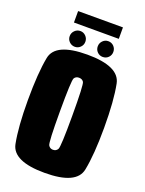

<svg xmlns="http://www.w3.org/2000/svg" viewBox="-164 -966 792 1048"><g transform="rotate(20 232.0 -442.0)"><path d="M231.5 4.5Q416 4.5 434.8 -88.8Q453.5 -182 453.5 -338Q453.5 -495 434.8 -588.5Q416 -682 231.5 -682Q46.5 -682 28.5 -588.8Q10.5 -495.5 10.5 -338Q10.5 -182 29 -88.8Q47.5 4.5 231.5 4.5ZM231.5 -129.5Q213.5 -129.5 204.8 -145Q196 -160.5 196 -338Q196 -520.5 204.8 -534.2Q213.5 -548 231.5 -548Q250 -548 258.8 -534.2Q267.5 -520.5 267.5 -338Q267.5 -160.5 258.8 -145Q250 -129.5 231.5 -129.5ZM151.5 -698.5Q170 -698.5 183.2 -711.8Q196.5 -725 196.5 -744Q196.5 -763 183.2 -776.5Q170 -790 151.5 -790Q132.5 -790 119 -776.5Q105.5 -763 105.5 -744Q105.5 -725 119 -711.8Q132.5 -698.5 151.5 -698.5ZM313.5 -698.5Q333 -698.5 346 -711.8Q359 -725 359 -744Q359 -763 346 -776.5Q333 -790 313.5 -790Q295 -790 281.8 -776.5Q268.5 -763 268.5 -744Q268.5 -725 281.5 -711.8Q294.5 -698.5 313.5 -698.5ZM102 -821.5H362.5V-888H102Z"/></g></svg>

Font: Anybody ExtraCondensed Black
Style: Regular
Weight: 900
Width: 2
Version: Version 1.113;gftools[0.9.25]